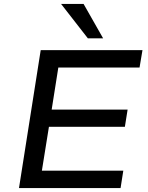

<svg xmlns="http://www.w3.org/2000/svg" viewBox="-20 -961 758 981"><path d="M77 0 188 -705H708L693 -616H278L244 -401H632L618 -313H230L194 -89H610L596 0ZM429 -765 292 -941H407L507 -765Z"/></svg>

Font: Nunito Sans 7pt SemiExpanded Medium
Style: Italic
Weight: 500
Width: 6
Italic angle: -9°
Designer: Vernon Adams
Foundry: Vernon Adams
Version: Version 3.101;gftools[0.9.27]